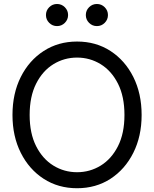

<svg xmlns="http://www.w3.org/2000/svg" viewBox="-20 -952 789 983"><path d="M374.5 11.7Q278.3 11.7 203.6 -36.6Q128.9 -85 86.4 -169.7Q43.9 -254.4 43.9 -363.3Q43.9 -473.1 86.4 -557.9Q128.9 -642.6 203.6 -690.9Q278.3 -739.3 374.5 -739.3Q471.2 -739.3 545.7 -690.9Q620.1 -642.6 662.6 -557.9Q705.1 -473.1 705.1 -363.3Q705.1 -254.4 662.6 -169.7Q620.1 -85 545.7 -36.6Q471.2 11.7 374.5 11.7ZM374.5 -70.3Q440.4 -70.3 495.6 -104.2Q550.8 -138.2 584 -203.6Q617.2 -269 617.2 -363.3Q617.2 -458 584 -523.7Q550.8 -589.4 495.6 -623.3Q440.4 -657.2 374.5 -657.2Q308.6 -657.2 253.4 -623.3Q198.2 -589.4 165 -523.7Q131.8 -458 131.8 -363.3Q131.8 -269 165 -203.6Q198.2 -138.2 253.4 -104.2Q308.6 -70.3 374.5 -70.3ZM272 -818.4Q248.5 -818.4 231.9 -835Q215.3 -851.6 215.3 -875Q215.3 -898.4 231.9 -915Q248.5 -931.6 272 -931.6Q295.4 -931.6 312 -915Q328.6 -898.4 328.6 -875Q328.6 -851.6 312 -835Q295.4 -818.4 272 -818.4ZM476.1 -818.4Q452.6 -818.4 436 -835Q419.4 -851.6 419.4 -875Q419.4 -898.4 436 -915Q452.6 -931.6 476.1 -931.6Q499.5 -931.6 516.1 -915Q532.7 -898.4 532.7 -875Q532.7 -851.6 516.1 -835Q499.5 -818.4 476.1 -818.4Z"/></svg>

Font: Inter Display
Style: Regular
Weight: 400
Designer: Rasmus Andersson
Foundry: rsms
Version: Version 4.000;git-37864ae